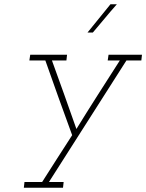

<svg xmlns="http://www.w3.org/2000/svg" viewBox="-20 -632 687 902"><path d="M95 223 92 250H276L279 223H210Q302 79 392 -62.5Q482 -204 574 -348H644L647 -375H490L486 -348H543Q491 -267 439 -185.5Q387 -104 339 -26Q311 -107 282 -187Q253 -267 224 -348H292L295 -375H122L118 -348H193Q224 -259 255.5 -172Q287 -85 319 3Q284 57 248.5 112.5Q213 168 178 223ZM391 -479H416Q446 -514 472 -545.5Q498 -577 529 -612H499Q472 -579 445 -545.5Q418 -512 391 -479Z"/></svg>

Font: Josefin Slab Thin Light
Style: Italic
Weight: 300
Italic angle: -12°
Version: Version 2.000